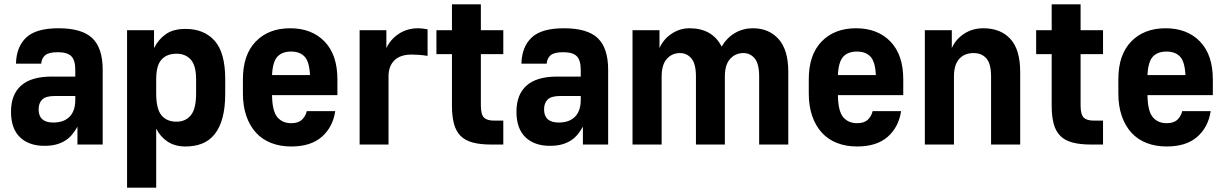

<svg xmlns="http://www.w3.org/2000/svg" viewBox="-20 -670 5683 890"><path d="M186 6Q114 6 72.5 -34Q31 -74 31 -152Q31 -232 78 -273.5Q125 -315 219 -315H329V-346Q329 -391 310.5 -409.5Q292 -428 248 -428Q206 -428 189.5 -414Q173 -400 171 -375H54Q56 -453 101.5 -496Q147 -539 251 -539Q360 -539 408 -493Q456 -447 456 -347V0H339V-83Q329 -65 316 -48.5Q303 -32 285 -20Q267 -8 243 -1Q219 6 186 6ZM227 -102Q276 -102 302.5 -129Q329 -156 329 -207V-225H234Q192 -225 175.5 -208.5Q159 -192 159 -163Q159 -102 227 -102Z M569 -530H694V-447Q714 -487 748.5 -511.5Q783 -536 840 -536Q926 -536 975 -481Q1024 -426 1024 -303V-237Q1024 -171 1011.5 -124.5Q999 -78 975 -48Q951 -18 917 -4.5Q883 9 840 9Q791 9 757 -13.5Q723 -36 704 -74V200H569ZM798 -106Q840 -106 864.5 -135.5Q889 -165 889 -237V-303Q889 -366 864.5 -393.5Q840 -421 798 -421Q753 -421 728.5 -393.5Q704 -366 704 -303V-237Q704 -165 728.5 -135.5Q753 -106 798 -106Z M1330 9Q1279 9 1237.5 -7Q1196 -23 1167 -54.5Q1138 -86 1122 -132Q1106 -178 1106 -237V-303Q1106 -416 1165.5 -477.5Q1225 -539 1325 -539Q1425 -539 1484.5 -477.5Q1544 -416 1544 -302V-229H1241Q1242 -155 1265.5 -127Q1289 -99 1330 -99Q1363 -99 1380 -115.5Q1397 -132 1402 -155H1534Q1523 -81 1472 -36Q1421 9 1330 9ZM1329 -431Q1288 -431 1266 -407.5Q1244 -384 1241 -322H1417Q1414 -384 1392 -407.5Q1370 -431 1329 -431Z M1647 -530H1771V-447Q1790 -488 1829 -513.5Q1868 -539 1918 -539Q1928 -539 1936 -538Q1944 -537 1950 -536Q1957 -535 1962 -534V-411Q1952 -412 1941 -414Q1931 -415 1917.5 -416Q1904 -417 1887 -417Q1836 -417 1808.5 -390.5Q1781 -364 1781 -316V0H1647Z M2257 0Q2206 0 2171 -9.5Q2136 -19 2115 -40Q2094 -61 2084.5 -95.5Q2075 -130 2075 -181V-419H2003V-530H2075V-650H2209V-530H2313V-419H2209V-181Q2209 -140 2223 -125.5Q2237 -111 2269 -111H2313V0Z M2529 6Q2457 6 2415.5 -34Q2374 -74 2374 -152Q2374 -232 2421 -273.5Q2468 -315 2562 -315H2672V-346Q2672 -391 2653.5 -409.5Q2635 -428 2591 -428Q2549 -428 2532.5 -414Q2516 -400 2514 -375H2397Q2399 -453 2444.5 -496Q2490 -539 2594 -539Q2703 -539 2751 -493Q2799 -447 2799 -347V0H2682V-83Q2672 -65 2659 -48.5Q2646 -32 2628 -20Q2610 -8 2586 -1Q2562 6 2529 6ZM2570 -102Q2619 -102 2645.5 -129Q2672 -156 2672 -207V-225H2577Q2535 -225 2518.5 -208.5Q2502 -192 2502 -163Q2502 -102 2570 -102Z M2912 -530H3037V-447Q3055 -488 3093 -513.5Q3131 -539 3176 -539Q3282 -539 3325 -454Q3350 -496 3387.5 -517.5Q3425 -539 3470 -539Q3544 -539 3589 -489Q3634 -439 3634 -337V0H3499V-316Q3499 -374 3478.5 -399Q3458 -424 3426 -424Q3389 -424 3364.5 -397Q3340 -370 3340 -316V0H3206V-316Q3206 -374 3185 -399Q3164 -424 3132 -424Q3095 -424 3071 -397Q3047 -370 3047 -316V0H2912Z M3953 9Q3902 9 3860.5 -7Q3819 -23 3790 -54.5Q3761 -86 3745 -132Q3729 -178 3729 -237V-303Q3729 -416 3788.5 -477.5Q3848 -539 3948 -539Q4048 -539 4107.5 -477.5Q4167 -416 4167 -302V-229H3864Q3865 -155 3888.5 -127Q3912 -99 3953 -99Q3986 -99 4003 -115.5Q4020 -132 4025 -155H4157Q4146 -81 4095 -36Q4044 9 3953 9ZM3952 -431Q3911 -431 3889 -407.5Q3867 -384 3864 -322H4040Q4037 -384 4015 -407.5Q3993 -431 3952 -431Z M4267 -530H4392V-447Q4410 -488 4449 -513.5Q4488 -539 4538 -539Q4618 -539 4663.5 -489.5Q4709 -440 4709 -337V0H4574V-316Q4574 -374 4552.5 -399Q4531 -424 4493 -424Q4451 -424 4426.5 -397Q4402 -370 4402 -316V0H4267Z M5037 0Q4986 0 4951 -9.5Q4916 -19 4895 -40Q4874 -61 4864.5 -95.5Q4855 -130 4855 -181V-419H4783V-530H4855V-650H4989V-530H5093V-419H4989V-181Q4989 -140 5003 -125.5Q5017 -111 5049 -111H5093V0Z M5388 9Q5337 9 5295.5 -7Q5254 -23 5225 -54.5Q5196 -86 5180 -132Q5164 -178 5164 -237V-303Q5164 -416 5223.5 -477.5Q5283 -539 5383 -539Q5483 -539 5542.5 -477.5Q5602 -416 5602 -302V-229H5299Q5300 -155 5323.5 -127Q5347 -99 5388 -99Q5421 -99 5438 -115.5Q5455 -132 5460 -155H5592Q5581 -81 5530 -36Q5479 9 5388 9ZM5387 -431Q5346 -431 5324 -407.5Q5302 -384 5299 -322H5475Q5472 -384 5450 -407.5Q5428 -431 5387 -431Z"/></svg>

Font: 
Style: 㨦
Weight: 700
Designer: A.Korolkova, Vitaly Kuzmin
Foundry: ParaType Ltd
Version: Version 2.000